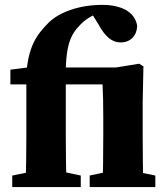

<svg xmlns="http://www.w3.org/2000/svg" viewBox="-20 -756 669 776"><path d="M83.5 0H248.9C246.9 -70 245.9 -140 245.9 -210V-432.1C243.7 -570.7 263.2 -614.9 306.5 -658.2C337.5 -689.2 375.6 -705.8 412.5 -710.8L349.8 -703.2L376.6 -659.7C405.4 -607.2 432.3 -584.6 467.4 -584.6C508.6 -584.6 533.1 -612.8 534.5 -651.2C525.1 -711.4 465 -736.3 392.9 -736.3C301.4 -736.3 219.7 -707.6 175.5 -663.4C124.6 -612.6 95.8 -566.2 86.5 -460.7L140.8 -489.4L22 -474.4V-414.8H86.5V-210C86.5 -140 85.5 -70 83.5 0ZM29.5 0H306.4V-46.5L212.3 -66.5H128.1L29.5 -46.5V0ZM166.9 -414.8H534V-483.4H166.9V-414.8ZM394.4 0H559.7C557.7 -45 556.7 -148 556.7 -210V-345.6L559.7 -487.8L542.6 -498.5L333.1 -464.6V-425.3L394.4 -417.7C396.4 -374.6 397.4 -340.8 397.4 -281.6V-210C397.4 -148 396.4 -45 394.4 0ZM342.5 0H607.8V-46.5L510.7 -66.5H435.1L342.5 -46.5V0Z"/></svg>

Font: Source Serif Variable
Style: Regular
Weight: 389
Designer: Frank Grießhammer
Foundry: Adobe Systems Incorporated
Version: Version 3.001;hotconv 1.0.111;makeotfexe 2.5.65597